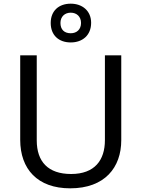

<svg xmlns="http://www.w3.org/2000/svg" viewBox="-20 -1081 771 1045"><path d="M365 -850C429 -850 476 -889 476 -957C476 -1022 428 -1061 365 -1061C300 -1061 256 -1022 256 -956C256 -889 300 -850 365 -850ZM365 -900C329 -900 309 -921 309 -956C309 -991 333 -1012 365 -1012C397 -1012 421 -991 421 -956C421 -921 398 -900 365 -900ZM640 -318V-780H551V-318C551 -210 496 -134 367 -134C242 -134 180 -201 180 -317V-780H90V-320C90 -161 184 -56 362 -56C551 -56 640 -170 640 -318Z"/></svg>

Font: Noto Sans Malayalam UI
Style: Regular
Weight: 400
Designer: Jelle Bosma - Monotype Design Team
Foundry: Monotype Imaging Inc.
Version: Version 2.104